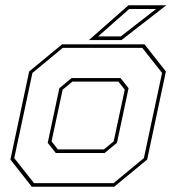

<svg xmlns="http://www.w3.org/2000/svg" viewBox="-20 -708 668 728"><path d="M100.5 0 19.5 -103 90.5 -437 215.5 -540H528L609 -437L538 -103L413 0ZM109 -13.5H410.5L525.5 -108.5L594.5 -431.5L519.5 -526.5H218L103 -431.5L34 -108.5ZM191.5 -128 161 -166.5 205 -373.5 251.5 -412H437L467.5 -373.5L423.5 -166.5L377 -128ZM199.5 -141.5H374L411 -172L453 -368L429 -398.5H254.5L217.5 -368L175.5 -172ZM317 -556 467 -688H610.5L440.5 -556ZM352 -570H438L572 -674H470Z"/></svg>

Font: Tourney Thin Thin
Style: Italic
Weight: 250
Italic angle: -12°
Version: Version 1.015